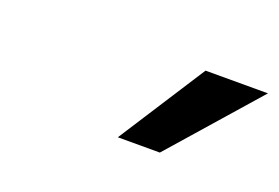

<svg xmlns="http://www.w3.org/2000/svg" viewBox="-45 -870 618 425"><g transform="rotate(20 264.5 -657.5)"><path d="M250 -555 382 -760H529L349 -555Z"/></g></svg>

Font: Nunito Sans ExtraBold
Style: Italic
Weight: 800
Italic angle: -9°
Designer: Vernon Adams
Foundry: Vernon Adams
Version: Version 3.006; ttfautohint (v1.8.3)